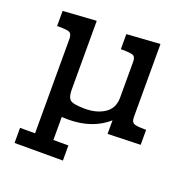

<svg xmlns="http://www.w3.org/2000/svg" viewBox="-121 -593 887 904"><g transform="rotate(20 322.0 -141.5)"><path d="M45.9 119.1H121.1V-356.9Q120.1 -378.9 108.6 -385Q97.2 -391.1 57.1 -391.1H45.9V-466.8L212.9 -478V-131.8Q212.9 -94.7 228.5 -82.3Q244.1 -69.8 303.2 -69.8Q360.4 -69.8 400.1 -95.9Q439.9 -122.1 439.9 -175.8V-355Q439.9 -378.9 428 -385Q416 -391.1 374 -391.1H365.2V-466.8L532.2 -478V-111.8Q532.2 -87.9 545.2 -81.5Q558.1 -75.2 598.1 -75.2H606.9V0L442.9 4.9V-63Q365.7 4.9 245.1 4.9Q223.1 4.9 212.9 3.9V119.1H288.1V194.8H45.9Z"/></g></svg>

Font: CMU Concrete
Style: Bold
Weight: 700
Version: Version 0.7.0